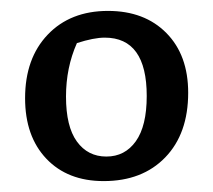

<svg xmlns="http://www.w3.org/2000/svg" viewBox="-20 -733 390 352"><path d="M170 -401Q104 -401 65 -442Q26 -483 26 -553Q26 -626 67.5 -669.5Q109 -713 178 -713Q245 -713 285 -672.5Q325 -632 325 -563Q325 -488 283 -444.5Q241 -401 170 -401ZM175 -446Q209 -446 229 -474Q249 -502 249 -557Q249 -664 172 -664Q152 -664 121 -654Q101 -609 101 -556Q101 -501 121 -473.5Q141 -446 175 -446Z"/></svg>

Font: Piazzolla SC Medium
Style: Regular
Weight: 500
Designer: Juan Pablo del Peral
Foundry: Huerta Tipografica
Version: Version 1.330